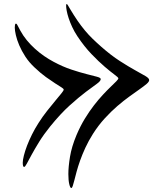

<svg xmlns="http://www.w3.org/2000/svg" viewBox="-20 -674 819 964"><path d="M60.1 -555.2Q64.5 -555.2 68.8 -545.4Q73.2 -535.6 81.1 -522Q95.7 -495.1 114.7 -471.9Q133.8 -448.7 155.8 -429Q177.7 -409.2 201.4 -392.8Q225.1 -376.5 249 -363.8Q295.4 -338.9 338.4 -324.7Q381.3 -310.5 414.1 -302.2Q446.8 -293.9 466.3 -288.8Q485.8 -283.7 485.8 -276.9Q485.8 -267.1 465.8 -252.9Q445.8 -238.8 411.1 -212.6Q376.5 -186.5 330.3 -145Q284.2 -103.5 231.9 -39.1Q199.2 1.5 176.5 38.3Q153.8 75.2 138.7 103Q123.5 130.9 114.7 147.5Q106 164.1 101.1 164.1Q97.2 164.1 95.7 158Q94.2 151.9 94.2 143.1Q94.2 129.4 99.9 106.9Q105.5 84.5 115.7 57.6Q126 30.8 140.6 1.2Q155.3 -28.3 173.8 -57.1Q194.3 -89.4 216.8 -117.7Q239.3 -146 257.6 -168Q275.9 -189.9 287.8 -204.6Q299.8 -219.2 299.8 -224.1Q299.8 -228.5 288.3 -235.6Q276.9 -242.7 257.1 -255.4Q237.3 -268.1 210.7 -287.1Q184.1 -306.2 153.8 -335Q126.5 -360.4 107.4 -389.6Q88.4 -418.9 76.7 -446.5Q64.9 -474.1 59.6 -497.6Q54.2 -521 54.2 -535.2Q54.2 -542.5 55.2 -548.8Q56.2 -555.2 60.1 -555.2ZM314.9 -653.8Q317.4 -653.8 321.8 -646Q326.2 -638.2 330.1 -631.8Q351.6 -595.7 369.6 -569.6Q387.7 -543.5 405.8 -521.7Q423.8 -500 443.8 -480.5Q463.9 -460.9 488.8 -439Q537.6 -396 581.3 -367.9Q625 -339.8 657.7 -321.8Q690.4 -303.7 709.7 -292.5Q729 -281.2 729 -272Q729 -263.7 715.8 -252.4Q702.6 -241.2 680.4 -225.6Q658.2 -210 629.4 -189.2Q600.6 -168.5 569.1 -141.4Q537.6 -114.3 505.9 -79.6Q474.1 -44.9 446.8 -2Q424.3 33.7 408.7 67.6Q393.1 101.6 382.3 131.8Q371.6 162.1 364.7 187.5Q357.9 212.9 353.3 231.2Q348.6 249.5 345.2 259.8Q341.8 270 337.9 270Q332.5 270 327.9 251.2Q323.2 232.4 323.2 200.2Q323.2 163.1 331.5 112.8Q339.8 62.5 363.8 4.9Q382.8 -40 405.5 -77.4Q428.2 -114.7 451.7 -145Q475.1 -175.3 497.1 -198.7Q519 -222.2 536.4 -238.8Q553.7 -255.4 564 -265.9Q574.2 -276.4 574.2 -280.8Q574.2 -285.2 554.9 -299.3Q535.6 -313.5 505.6 -339.1Q475.6 -364.7 439.5 -402.3Q403.3 -439.9 369.1 -491.2Q353.5 -514.6 342.5 -538.3Q331.5 -562 324.7 -582.8Q317.9 -603.5 314.9 -619.9Q312 -636.2 312 -645Q312 -653.8 314.9 -653.8Z"/></svg>

Font: Henny Penny
Style: Regular
Weight: 400
Version: Version 1.001